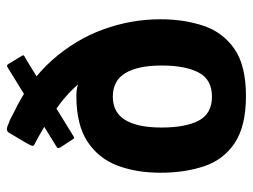

<svg xmlns="http://www.w3.org/2000/svg" viewBox="-107 -609 722 548"><g transform="rotate(-90 254.0 -335.0)"><path d="M473 -238Q473 -171 454.5 -115.5Q436 -60 388.5 -27Q341 6 254 6Q168 6 120 -26Q72 -58 53.5 -113.5Q35 -169 35 -238Q35 -307 55.5 -361Q76 -415 124 -446.5Q172 -478 254 -478Q263 -478 271.5 -477Q280 -476 287 -473Q272 -491 252.5 -508Q233 -525 208 -542Q190 -555 169.5 -567.5Q149 -580 125 -593Q116 -597 113 -599.5Q110 -602 114 -610Q119 -620 130.5 -639Q142 -658 149 -670Q151 -674 156 -676Q161 -678 174 -672Q183 -669 191 -665Q199 -661 208 -656Q298 -613 356.5 -547Q415 -481 444 -401.5Q473 -322 473 -238ZM341 -235Q341 -302 319.5 -338Q298 -374 252 -374Q207 -374 185.5 -338.5Q164 -303 164 -235Q164 -166 184 -128.5Q204 -91 252 -91Q301 -91 321 -129Q341 -167 341 -235ZM142 -488Q136 -484 134 -484.5Q132 -485 130 -489L107 -524Q105 -529 105.5 -531Q106 -533 113 -537L332 -672Q338 -676 340.5 -676Q343 -676 346 -671L369 -633Q371 -630 369.5 -628Q368 -626 361 -623Z"/></g></svg>

Font: Glory
Style: Bold
Weight: 700
Designer: Robert Leuschke
Foundry: Robert Leuschke
Version: Version 1.011